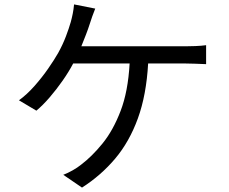

<svg xmlns="http://www.w3.org/2000/svg" viewBox="-20 -812 1040 871"><path d="M349 -602H821Q840 -602 866.5 -603Q893 -604 915 -607V-521Q891 -522 864.5 -523Q838 -524 821 -524H652Q644 -381 605.5 -275Q567 -169 502.5 -92.5Q438 -16 352 39L267 -19Q288 -27 310 -39.5Q332 -52 348 -65Q397 -102 445 -161Q493 -220 527 -308.5Q561 -397 568 -524H312Q292 -486 264 -446Q236 -406 205 -370Q174 -334 145 -310L66 -357Q102 -383 136.5 -422Q171 -461 199 -501.5Q227 -542 244 -572Q265 -610 279 -647Q293 -684 301 -712Q306 -730 310 -750Q314 -770 316 -792L412 -773Q405 -756 398.5 -737.5Q392 -719 387 -703Q380 -681 370 -655Q360 -629 349 -602Z"/></svg>

Font: Noto IKEA Simplified Chinese
Style: Regular
Weight: 400
Designer: Monotype Design Team
Foundry: Monotype Imaging Inc.
Version: Version 1.100